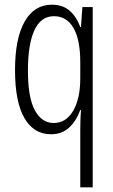

<svg xmlns="http://www.w3.org/2000/svg" viewBox="-20 -562 482 818"><path d="M322 -6Q322 -20 322.5 -43.5Q323 -67 325 -93H322Q304 -45 273.5 -17.5Q243 10 197 10Q124 10 84 -59Q44 -128 44 -263Q44 -398 85 -470Q126 -542 201 -542Q247 -542 276.5 -516.5Q306 -491 322 -447H325L331 -532H375V236H322ZM209 -38Q261 -38 291.5 -89.5Q322 -141 322 -229V-297Q322 -393 293 -443Q264 -493 210 -493Q154 -493 126.5 -433Q99 -373 99 -262Q99 -146 128.5 -92Q158 -38 209 -38Z"/></svg>

Font: Noto Sans Khmer ExtraCondensed Light
Style: Regular
Weight: 300
Width: 2
Designer: Danh Hong and the Monotype Design Team
Foundry: Monotype Imaging Inc.
Version: Version 2.004; ttfautohint (v1.8.4.7-5d5b)